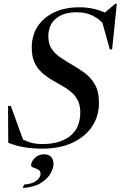

<svg xmlns="http://www.w3.org/2000/svg" viewBox="-20 -764 629 1001"><path d="M496 -228Q496 -158.5 460 -104.5Q424 -50.5 357.5 -19.8Q291 11 199.5 11Q97 11 23 -20L22 -211.5H36.5L100 -36.5Q122 -25 146.2 -19Q170.5 -13 201 -13Q292.5 -13 345.5 -54.8Q398.5 -96.5 398.5 -179Q398.5 -216.5 384.8 -242.2Q371 -268 349.2 -285.8Q327.5 -303.5 302.2 -317.5Q277 -331.5 254 -345Q223 -363.5 198.5 -385.5Q174 -407.5 159.8 -438.5Q145.5 -469.5 145.5 -516Q145.5 -578.5 176 -625.8Q206.5 -673 262.5 -699.5Q318.5 -726 394.5 -726Q466 -726 526.5 -698.5L581 -744.5H589L564.5 -506.5H552.5L514 -645Q490.5 -670.5 456.8 -685.2Q423 -700 380.5 -700Q310 -700 271 -666.8Q232 -633.5 232 -574Q232 -534.5 249.8 -508.5Q267.5 -482.5 296 -463.8Q324.5 -445 356.5 -426Q388.5 -407.5 420.8 -384.2Q453 -361 474.5 -324Q496 -287 496 -228ZM142 99Q142 78.5 161.8 59.5Q181.5 40.5 210 40.5Q233.5 40.5 246.2 54Q259 67.5 259 91.5Q259 111.5 244.2 139Q229.5 166.5 194.5 189Q159.5 211.5 99 216.5L105 198.5Q150.5 194.5 171 177.2Q191.5 160 191.5 143Q191.5 127 179.2 120.2Q167 113.5 154.5 109.5Q142 105.5 142 99Z"/></svg>

Font: Newsreader 72pt Medium
Style: Italic
Weight: 500
Italic angle: -17°
Designer: Hugues Gentile
Foundry: Production Type
Version: Version 1.003; ttfautohint (v1.8.3)